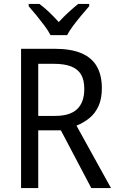

<svg xmlns="http://www.w3.org/2000/svg" viewBox="-20 -964 603 984"><path d="M259 -714Q343 -714 396.5 -691.5Q450 -669 476 -624Q502 -579 502 -512Q502 -458 485 -420.5Q468 -383 438.5 -359Q409 -335 372 -320L549 0H448L292 -296H176V0H88V-714ZM256 -637H176V-370H263Q339 -370 375.5 -405Q412 -440 412 -508Q412 -554 395.5 -582Q379 -610 344.5 -623.5Q310 -637 256 -637ZM239 -784Q227 -807 207.5 -833Q188 -859 166.5 -885.5Q145 -912 127 -932V-944H182Q205 -927 231 -902.5Q257 -878 281 -851Q307 -879 331.5 -901.5Q356 -924 381 -944H437V-932Q420 -913 398 -886.5Q376 -860 356 -833.5Q336 -807 324 -784Z"/></svg>

Font: Noto Sans Thai SemiCondensed
Style: Regular
Weight: 400
Width: 4
Designer: Monotype Design Team
Foundry: Monotype Imaging Inc.
Version: Version 2.001